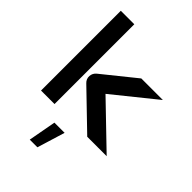

<svg xmlns="http://www.w3.org/2000/svg" viewBox="-293 -872 1278 1278"><g transform="rotate(45 346.0 -233.5)"><path d="M381 -288 680 -529H477L245 -342C231 -331 222 -314 221 -296C220 -277 227 -260 241 -247L497 0H680ZM189 -751H62V0H189ZM372 88H276L240 284H312Z"/></g></svg>

Font: Audiowide
Style: Regular
Weight: 400
Designer: Astigmatic (AOETI)
Foundry: Astigmatic (AOETI)
Version: Version 1.002